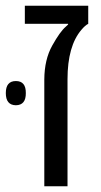

<svg xmlns="http://www.w3.org/2000/svg" viewBox="-32 -650 351 670"><path d="M58.1 -325.2Q58.6 -283.2 23.4 -282.7Q-11.7 -283.2 -11.7 -325.2Q-11.7 -367.2 23.4 -367.2Q58.6 -367.2 58.1 -325.2ZM275.9 -629.9V-566.9Q265.1 -561.5 252 -545.9Q203.6 -489.3 203.6 -373.5V0H122.6V-372.6Q123 -442.4 150.4 -491.2Q177.7 -540 197.3 -556.6L205.6 -564.5V-566.9H54.7V-629.9Z"/></svg>

Font: OpenSansHebrew-Regular
Style: Regular
Weight: 400
Foundry: Ascender Corporation, Yanek Iontef
Version: Version 2.001;PS 002.001;hotconv 1.0.70;makeotf.lib2.5.58329